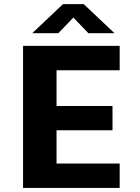

<svg xmlns="http://www.w3.org/2000/svg" viewBox="-20 -926 690 946"><path d="M93.6 0V-700H569.7V-579.7H258.6V-403.7H534.3V-284.3H258.6V-120.3H569.7V0ZM138.8 -762.4 290.2 -905.6H392.6L544.1 -762.4H415.4L341.5 -839.5L267.5 -762.4Z"/></svg>

Font: Trispace Thin
Style: Regular
Weight: 100
Designer: Tyler Finck
Foundry: Etcetera Type Company
Version: Version 1.210